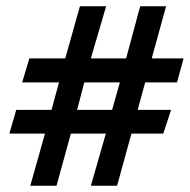

<svg xmlns="http://www.w3.org/2000/svg" viewBox="-20 -587 608 615"><path d="M77 8 124 -159H10L32 -235H145L169 -323H51L74 -400H189L236 -567H320L271 -400H384L429 -567H512L466 -400H568L547 -323H445L421 -235H528L503 -159H401L355 8H271L319 -159H207L161 8ZM227 -235H339L364 -323H250Z"/></svg>

Font: Manuale
Style: Bold Italic
Weight: 700
Italic angle: -11°
Version: Version 1.002